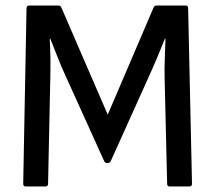

<svg xmlns="http://www.w3.org/2000/svg" viewBox="-20 -675 777 695"><path d="M73 0Q64 0 64 -10L76 -645Q76 -655 86 -655H191Q199 -655 202 -648L370 -260L536 -648Q540 -655 546 -655H652Q661 -655 661 -645L675 -10Q675 0 666 0H594Q585 0 585 -10L576 -388Q575 -426 576.5 -463Q578 -500 579 -535H577Q563 -500 548.5 -465.5Q534 -431 518 -396L381 -92Q378 -85 370 -85H368Q360 -85 357 -92L218 -399Q202 -433 189 -467Q176 -501 162 -535H160Q162 -500 162.5 -463.5Q163 -427 162 -390L154 -10Q154 0 144 0Z"/></svg>

Font: Sofia Sans Semi Condensed Medium
Style: Regular
Weight: 500
Designer: Botio Nikoltchev, Ani Petrova
Foundry: lettersoup
Version: Version 4.100